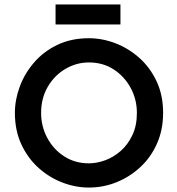

<svg xmlns="http://www.w3.org/2000/svg" viewBox="-20 -838 797 864"><path d="M380 6Q320 6 261 -16.5Q202 -39 153.5 -82.5Q105 -126 76 -188.5Q47 -251 47 -330Q47 -389 69 -448.5Q91 -508 134 -557.5Q177 -607 239 -636.5Q301 -666 380 -666Q440 -666 499 -643.5Q558 -621 606.5 -578Q655 -535 684.5 -472.5Q714 -410 714 -330Q714 -254 686.5 -192Q659 -130 611.5 -86Q564 -42 504.5 -18Q445 6 380 6ZM380 -103Q416 -103 454 -117Q492 -131 524 -159.5Q556 -188 576 -230.5Q596 -273 596 -330Q596 -390 568.5 -441.5Q541 -493 492.5 -525Q444 -557 380 -557Q324 -557 274.5 -528Q225 -499 195 -447.5Q165 -396 165 -330Q165 -269 193 -217Q221 -165 269.5 -134Q318 -103 380 -103ZM230 -728V-818H522V-728Z"/></svg>

Font: Lil Grotesk Bold
Style: Regular
Weight: 700
Designer: Bastien Sozeau
Foundry: NBR — Bastien Sozeau
Version: Version 4.002; ttfautohint (v1.8.4.7-5d5b)